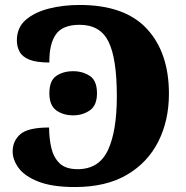

<svg xmlns="http://www.w3.org/2000/svg" viewBox="-20 -744 749 774"><path d="M282 10Q190 10 134.5 -12Q79 -34 55 -67Q31 -100 31 -133Q31 -176 62 -203Q93 -230 178 -230Q178 -186 187 -147.5Q196 -109 220.5 -85.5Q245 -62 293 -62Q379 -62 415 -138.5Q451 -215 451 -356Q451 -508 417.5 -576Q384 -644 301 -644Q232 -644 205 -605Q178 -566 179 -492Q127 -492 98.5 -503.5Q70 -515 59 -535.5Q48 -556 48 -581Q48 -633 84 -664Q120 -695 177.5 -709.5Q235 -724 301 -724Q483 -724 572 -628Q661 -532 661 -366Q661 -258 618 -173Q575 -88 491 -39Q407 10 282 10ZM275 -279Q235 -279 207 -299Q179 -319 179 -368Q179 -419 207 -438Q235 -457 275 -457Q313 -457 342 -438Q371 -419 371 -368Q371 -319 342 -299Q313 -279 275 -279Z"/></svg>

Font: Noto Serif Black
Style: Regular
Weight: 900
Designer: Monotype Design Team
Foundry: Monotype Imaging Inc.
Version: Version 2.014; ttfautohint (v1.8.4.7-5d5b)